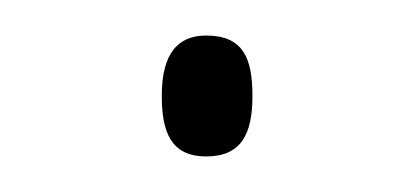

<svg xmlns="http://www.w3.org/2000/svg" viewBox="-20 -382 232 108"><path d="M71 -328C71 -308 76 -294 96 -294C116 -294 122 -307 122 -328C122 -349 117 -362 96 -362C76 -362 71 -346 71 -328Z"/></svg>

Font: Noto Sans Thai Looped Condensed Thin
Style: Regular
Weight: 100
Width: 3
Designer: Sasikarn Vongin, Ben Mitchell
Foundry: The Fontpad Ltd
Version: Version 1.001